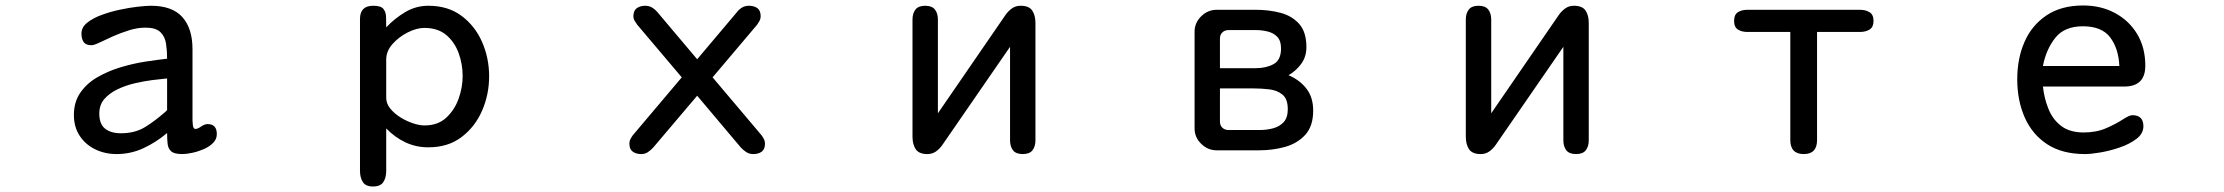

<svg xmlns="http://www.w3.org/2000/svg" viewBox="-20 -554 8040 694"><path d="M401.4 2.9Q359.4 2.9 324.2 -14.2Q289.1 -31.2 268.1 -63Q247.1 -94.7 247.1 -138.7Q247.1 -185.5 270.5 -219.2Q293.9 -252.9 332 -274.9Q370.1 -296.9 415 -310.5Q460 -324.2 504.4 -331.1Q548.8 -337.9 584 -341.8Q584 -371.1 580.1 -396.5Q576.2 -421.9 559.6 -438Q543 -454.1 505.9 -454.1Q476.6 -454.1 445.8 -444.3Q415 -434.6 387.7 -422.4Q360.4 -410.2 340.3 -400.4Q320.3 -390.6 310.5 -390.6Q290 -390.6 282.2 -402.3Q274.4 -414.1 274.4 -432.6Q274.4 -455.1 294.9 -471.7Q315.4 -488.3 347.2 -500Q378.9 -511.7 413.6 -519Q448.2 -526.4 478.5 -529.8Q508.8 -533.2 525.4 -533.2Q602.5 -533.2 639.2 -492.2Q675.8 -451.2 675.8 -376V-118.2Q675.8 -114.3 677.2 -101.1Q678.7 -87.9 686.5 -87.9Q694.3 -87.9 707 -96.7Q719.7 -105.5 730.5 -105.5Q763.7 -105.5 763.7 -69.3Q763.7 -50.8 750 -37.1Q736.3 -23.4 715.8 -14.6Q695.3 -5.9 674.3 -1.5Q653.3 2.9 638.7 2.9Q610.4 2.9 599.1 -6.8Q587.9 -16.6 585.9 -33.7Q584 -50.8 584 -73.2Q544.9 -40 499 -18.6Q453.1 2.9 401.4 2.9ZM417 -72.3Q467.8 -72.3 504.4 -94.7Q541 -117.2 577.1 -149.4Q581.1 -152.3 584 -156.2V-270.5Q562.5 -268.6 531.2 -264.6Q500 -260.7 466.8 -252.9Q433.6 -245.1 404.3 -231Q375 -216.8 356.9 -195.8Q338.9 -174.8 338.9 -143.6Q338.9 -105.5 359.9 -88.9Q380.9 -72.3 417 -72.3Z M1328.1 120.1Q1301.8 120.1 1291.5 104Q1281.2 87.9 1281.2 63.5V-485.4Q1281.2 -533.2 1329.1 -533.2Q1356.4 -533.2 1365.7 -522Q1375 -510.7 1375.5 -492.7Q1376 -474.6 1376 -455.1Q1406.2 -487.3 1444.8 -510.3Q1483.4 -533.2 1528.3 -533.2Q1599.6 -533.2 1648.4 -496.6Q1697.3 -460 1722.7 -401.9Q1748 -343.8 1748 -278.3Q1748 -212.9 1722.7 -154.3Q1697.3 -95.7 1648.4 -58.6Q1599.6 -21.5 1528.3 -21.5Q1483.4 -21.5 1445.3 -39.6Q1407.2 -57.6 1376 -89.8V63.5Q1376 87.9 1365.7 104Q1355.5 120.1 1328.1 120.1ZM1514.6 -100.6Q1562.5 -100.6 1592.8 -128.4Q1623 -156.2 1637.7 -197.3Q1652.3 -238.3 1652.3 -279.3Q1652.3 -322.3 1637.7 -362.3Q1623 -402.3 1592.8 -427.7Q1562.5 -453.1 1513.7 -453.1Q1486.3 -453.1 1454.1 -437Q1421.9 -420.9 1398.9 -395Q1376 -369.1 1376 -338.9V-200.2Q1376 -179.7 1390.6 -161.6Q1405.3 -143.6 1427.2 -129.9Q1449.2 -116.2 1472.7 -108.4Q1496.1 -100.6 1514.6 -100.6Z M2297.9 2.9Q2279.3 2.9 2267.1 -5.9Q2254.9 -14.6 2254.9 -35.2Q2254.9 -43.9 2258.8 -51.3Q2262.7 -58.6 2267.6 -65.4L2444.3 -274.4L2283.2 -464.8Q2278.3 -471.7 2273.9 -479Q2269.5 -486.3 2269.5 -495.1Q2269.5 -515.6 2281.7 -524.4Q2293.9 -533.2 2312.5 -533.2Q2326.2 -533.2 2337.4 -526.4Q2348.6 -519.5 2357.4 -508.8L2500 -339.8L2642.6 -508.8Q2650.4 -519.5 2661.6 -526.4Q2672.9 -533.2 2686.5 -533.2Q2706.1 -533.2 2717.8 -524.4Q2729.5 -515.6 2729.5 -495.1Q2729.5 -486.3 2725.6 -479Q2721.7 -471.7 2716.8 -464.8L2555.7 -274.4L2732.4 -65.4Q2737.3 -58.6 2741.2 -51.3Q2745.1 -43.9 2745.1 -35.2Q2745.1 -14.6 2733.4 -5.9Q2721.7 2.9 2702.1 2.9Q2688.5 2.9 2677.2 -4.4Q2666 -11.7 2657.2 -21.5L2500 -208L2341.8 -21.5Q2333 -11.7 2322.3 -4.4Q2311.5 2.9 2297.9 2.9Z M3332 2.9Q3301.8 2.9 3290 -14.6Q3278.3 -32.2 3278.3 -59.6V-483.4Q3278.3 -505.9 3289.1 -519.5Q3299.8 -533.2 3324.2 -533.2Q3348.6 -533.2 3359.4 -519.5Q3370.1 -505.9 3370.1 -483.4V-144.5L3615.2 -501Q3625 -514.6 3638.2 -523.9Q3651.4 -533.2 3668.9 -533.2Q3699.2 -533.2 3710.9 -516.1Q3722.7 -499 3722.7 -470.7V-46.9Q3722.7 -24.4 3711.9 -10.7Q3701.2 2.9 3676.8 2.9Q3652.3 2.9 3641.6 -10.7Q3630.9 -24.4 3630.9 -46.9V-384.8L3385.7 -29.3Q3376 -15.6 3362.8 -6.3Q3349.6 2.9 3332 2.9Z M4377.9 -10.7Q4345.7 -10.7 4321.8 -34.2Q4297.9 -57.6 4297.9 -89.8V-439.5Q4297.9 -471.7 4321.8 -495.1Q4345.7 -518.6 4377.9 -518.6H4519.5Q4566.4 -518.6 4607.9 -507.8Q4649.4 -497.1 4675.8 -467.8Q4702.1 -438.5 4702.1 -383.8Q4702.1 -349.6 4684.1 -324.2Q4666 -298.8 4637.7 -282.2Q4679.7 -263.7 4703.1 -232.4Q4726.6 -201.2 4726.6 -154.3Q4726.6 -97.7 4697.8 -66.4Q4668.9 -35.2 4624.5 -22.9Q4580.1 -10.7 4531.2 -10.7ZM4389.6 -307.6H4519.5Q4556.6 -307.6 4583.5 -322.3Q4610.4 -336.9 4610.4 -378.9Q4610.4 -406.2 4597.2 -420.4Q4584 -434.6 4563 -439.9Q4542 -445.3 4519.5 -445.3H4420.9Q4407.2 -445.3 4398.4 -437Q4389.6 -428.7 4389.6 -415ZM4420.9 -84H4532.2Q4558.6 -84 4582 -90.3Q4605.5 -96.7 4620.1 -112.8Q4634.8 -128.9 4634.8 -159.2Q4634.8 -196.3 4615.7 -211.9Q4596.7 -227.5 4568.4 -231Q4540 -234.4 4511.7 -234.4H4389.6V-114.3Q4389.6 -100.6 4398.4 -92.3Q4407.2 -84 4420.9 -84Z M5332 2.9Q5301.8 2.9 5290 -14.6Q5278.3 -32.2 5278.3 -59.6V-483.4Q5278.3 -505.9 5289.1 -519.5Q5299.8 -533.2 5324.2 -533.2Q5348.6 -533.2 5359.4 -519.5Q5370.1 -505.9 5370.1 -483.4V-144.5L5615.2 -501Q5625 -514.6 5638.2 -523.9Q5651.4 -533.2 5668.9 -533.2Q5699.2 -533.2 5710.9 -516.1Q5722.7 -499 5722.7 -470.7V-46.9Q5722.7 -24.4 5711.9 -10.7Q5701.2 2.9 5676.8 2.9Q5652.3 2.9 5641.6 -10.7Q5630.9 -24.4 5630.9 -46.9V-384.8L5385.7 -29.3Q5376 -15.6 5362.8 -6.3Q5349.6 2.9 5332 2.9Z M6500 2.9Q6451.2 2.9 6451.2 -47.9V-438.5H6295.9Q6275.4 -438.5 6261.7 -447.3Q6248 -456.1 6248 -478.5Q6248 -501 6261.7 -509.8Q6275.4 -518.6 6295.9 -518.6H6703.1Q6723.6 -518.6 6737.8 -509.8Q6752 -501 6752 -478.5Q6752 -456.1 6737.8 -447.3Q6723.6 -438.5 6703.1 -438.5H6547.9V-47.9Q6547.9 2.9 6500 2.9Z M7516.6 2.9Q7434.6 2.9 7380.4 -32.2Q7326.2 -67.4 7298.8 -128.9Q7271.5 -190.4 7271.5 -267.6Q7271.5 -342.8 7297.9 -402.8Q7324.2 -462.9 7377.4 -498.5Q7430.7 -534.2 7509.8 -534.2Q7574.2 -534.2 7625 -506.8Q7675.8 -479.5 7705.1 -430.7Q7734.4 -381.8 7734.4 -316.4Q7734.4 -241.2 7658.2 -241.2H7364.3Q7369.1 -197.3 7384.8 -159.2Q7400.4 -121.1 7431.2 -98.1Q7461.9 -75.2 7511.7 -75.2Q7557.6 -75.2 7593.3 -90.8Q7628.9 -106.4 7652.8 -122.1Q7676.8 -137.7 7687.5 -137.7Q7727.5 -137.7 7727.5 -97.7Q7727.5 -71.3 7702.6 -52.2Q7677.7 -33.2 7642.1 -21Q7606.4 -8.8 7571.8 -2.9Q7537.1 2.9 7516.6 2.9ZM7364.3 -315.4H7640.6Q7637.7 -378.9 7607.4 -418.9Q7577.1 -459 7508.8 -459Q7442.4 -459 7409.2 -417.5Q7376 -376 7364.3 -315.4Z"/></svg>

Font: Kosugi Maru
Style: Regular
Weight: 400
Designer: MOTOYA
Version: Version 4.002